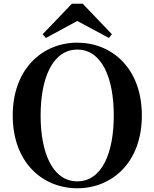

<svg xmlns="http://www.w3.org/2000/svg" viewBox="-20 -987 825 1026"><path d="M393 19C578 19 738 -118 738 -370C738 -623 577 -759 393 -759C209 -759 48 -621 48 -370C48 -117 209 19 393 19ZM393 -18C261 -18 197 -170 197 -370C197 -569 261 -722 393 -722C525 -722 588 -569 588 -370C588 -170 525 -18 393 -18ZM422 -967H364L208 -804L225 -784L393 -875L562 -784L578 -804Z"/></svg>

Font: Noto Serif CJK KR
Style: Bold
Weight: 700
Designer: Ryoko NISHIZUKA 西塚涼子 (kana & ideographs); Frank Grießhammer (Latin, Greek & Cyrillic); Wenlong ZHANG 张文龙 (bopomofo); San
Foundry: Adobe
Version: Version 2.001;hotconv 1.1.0;makeotfexe 2.6.0